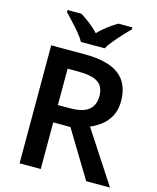

<svg xmlns="http://www.w3.org/2000/svg" viewBox="-135 -1123 916 1122"><g transform="rotate(15 323.0 -562.0)"><path d="M296 -807Q437 -807 504.5 -755Q572 -703 572 -597Q572 -545 552.5 -508Q533 -471 502 -446.5Q471 -422 435 -407L640 -93H496L325 -375H221V-93H93V-807ZM288 -700H221V-480H292Q371 -480 406.5 -508.5Q442 -537 442 -593Q442 -651 404.5 -675.5Q367 -700 288 -700ZM256 -871Q243 -894 220.5 -921Q198 -948 174 -973.5Q150 -999 132 -1018V-1031H216Q243 -1014 272 -992Q301 -970 326 -943Q352 -970 382 -992.5Q412 -1015 439 -1031H524V-1018Q505 -1000 481 -974Q457 -948 434.5 -921Q412 -894 399 -871Z"/></g></svg>

Font: Noto Sans Telugu UI SemiBold
Style: Regular
Weight: 600
Designer: Jelle Bosma - Monotype Design Team
Foundry: Monotype Imaging Inc.
Version: Version 2.005; ttfautohint (v1.8.4.7-5d5b)